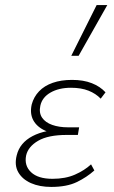

<svg xmlns="http://www.w3.org/2000/svg" viewBox="-20 -731 449 757"><path d="M182 6Q136 6 102 -9Q68 -24 52 -52Q36 -80 46 -119Q58 -168 108.5 -194.5Q159 -221 242 -221L240 -200Q194 -200 160 -215Q126 -230 111.5 -256.5Q97 -283 105 -319Q113 -349 134 -371Q155 -393 188 -404.5Q221 -416 264 -416Q309 -416 342 -403Q375 -390 396 -367L377 -342Q358 -362 329 -373.5Q300 -385 260 -385Q212 -385 179 -366Q146 -347 139 -314Q133 -286 146 -267Q159 -248 186 -238.5Q213 -229 248 -229H292L287 -199H243Q170 -199 130.5 -176Q91 -153 83 -118Q75 -78 102.5 -52Q130 -26 187 -26Q238 -26 275.5 -42.5Q313 -59 339 -83L352 -59Q322 -32 282.5 -13Q243 6 182 6ZM261 -511 361 -711H403L290 -511Z"/></svg>

Font: Ysabeau Office ExtraLight
Style: Italic
Weight: 250
Italic angle: -12°
Designer: Christian Thalmann (Catharsis Fonts)
Version: Version 2.001;gftools[0.9.30]; featfreeze: tnum,lnum,ss02